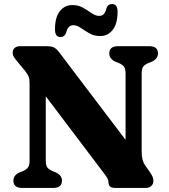

<svg xmlns="http://www.w3.org/2000/svg" viewBox="-20 -928 832 948"><path d="M286 -36Q286 -0.5 243 0H89.5Q46 -0.5 46 -36Q46 -62.5 76 -76.5L91.5 -82.5Q110.5 -90.5 118.2 -101.2Q126 -112 126 -135.5V-516Q126 -538.5 121 -550.5Q116 -562.5 103 -579L64 -626Q53 -639.5 47.8 -648Q42.5 -656.5 42.5 -668Q42.5 -683 52.8 -691.5Q63 -700 79.5 -700H212Q231.5 -700 244.2 -694.8Q257 -689.5 272 -670L600 -237.5V-564.5Q600 -587.5 592.5 -598.2Q585 -609 565 -617.5L549.5 -623.5Q519.5 -638 519.5 -664Q519.5 -700 563 -700H716.5Q760 -700 760 -664Q760 -638 730 -623.5L714.5 -617.5Q695 -609.5 687.2 -599Q679.5 -588.5 679.5 -564.5V-178.5Q679.5 -137 695.5 -113L720.5 -77.5Q731 -61.5 734.2 -53.2Q737.5 -45 737.5 -35Q737.5 -19.5 727 -9.8Q716.5 0 699.5 0H548.5Q515.5 0 515.5 -28.5Q515.5 -39 510.2 -48Q505 -57 488 -79.5L206 -452.5V-135Q206 -112.5 213.2 -102Q220.5 -91.5 241 -82.5L256 -76.5Q286 -62 286 -36ZM474.5 -750Q445 -750 421.8 -763.2Q398.5 -776.5 379.2 -790Q360 -803.5 342 -803.5Q314.5 -803.5 306 -765Q298.5 -745 278.5 -745Q251.5 -745 251.5 -783Q251.5 -842 275.2 -872.5Q299 -903 337 -903Q367 -903 390 -889.8Q413 -876.5 432.5 -863Q452 -849.5 470 -849.5Q498 -849.5 506 -888.5Q513 -908 533.5 -908Q560.5 -908 560.5 -870.5Q560.5 -811 536.5 -780.5Q512.5 -750 474.5 -750Z"/></svg>

Font: Fraunces 9pt S050
Style: Bold
Weight: 700
Version: Version 1.000; ttfautohint (v1.8.3)